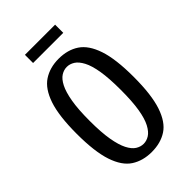

<svg xmlns="http://www.w3.org/2000/svg" viewBox="-255 -946 1048 1048"><g transform="rotate(-45 268.5 -422.5)"><path d="M268 10Q200 10 150.5 -22Q101 -54 74.5 -133Q48 -212 48 -350Q48 -488 74.5 -566.5Q101 -645 150.5 -677.5Q200 -710 268 -710Q337 -710 386 -677.5Q435 -645 461.5 -566.5Q488 -488 488 -350Q488 -212 461.5 -133Q435 -54 386 -22Q337 10 268 10ZM268 -53Q291 -53 312.5 -66.5Q334 -80 351.5 -113Q369 -146 378.5 -203.5Q388 -261 388 -350Q388 -439 378.5 -496.5Q369 -554 351.5 -587Q334 -620 312.5 -633.5Q291 -647 268 -647Q245 -647 223.5 -633.5Q202 -620 185 -587Q168 -554 158 -496.5Q148 -439 148 -350Q148 -261 158 -203.5Q168 -146 185 -113Q202 -80 223.5 -66.5Q245 -53 268 -53ZM153 -792V-855H386V-792Z"/></g></svg>

Font: Cuprum Medium
Style: Regular
Weight: 500
Designer: Jovanny Lemonad
Foundry: Jovanny Lemonad
Version: Version 3.000